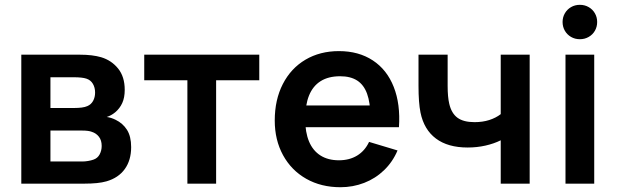

<svg xmlns="http://www.w3.org/2000/svg" viewBox="-20 -769 2588 804"><path d="M69.2 0V-540H314.5Q367.2 -540 403.7 -529.3Q446.7 -516.4 474.5 -482.1Q502.3 -447.8 502.3 -392.8Q502.3 -360.2 491.9 -337.5Q481.5 -314.8 462.5 -298.8Q445.4 -284.8 427 -279.2Q446.8 -276.2 464.2 -267.3Q494.2 -252.9 511.7 -225.5Q529.2 -198 529.2 -153Q529.2 -98.2 502.6 -61.2Q476 -24.2 426 -9.7Q408.3 -4.6 385 -2.3Q361.7 0 334.5 0ZM326.2 -92.8Q336.9 -92.8 349.3 -95Q361.7 -97.1 371.3 -100.5Q388.6 -106.4 397.2 -122.4Q405.8 -138.4 405.8 -158Q405.8 -181.4 394.3 -196.3Q382.8 -211.2 364.3 -217Q350.8 -222.3 323.5 -222.3H191.2V-92.8ZM291.2 -316.8Q307.6 -316.8 322 -318.6Q336.4 -320.4 346 -324.8Q361.6 -331.5 369.9 -346.6Q378.2 -361.8 378.2 -381.3Q378.2 -402.4 368.9 -418.1Q359.7 -433.8 341.7 -439.7Q324.3 -445.5 288.7 -445.5H191.2V-316.8Z M764.7 0V-433H584V-540H1065.7V-433H885V0Z M1405.8 15Q1324.8 15 1262.4 -20.3Q1200 -55.7 1165.2 -119.3Q1130.5 -182.9 1130.5 -264.2Q1130.5 -351.3 1164.4 -417.2Q1198.3 -483.2 1259.2 -519.1Q1320.2 -555 1399.2 -555Q1482 -555 1541.2 -516Q1600.4 -477.1 1628.8 -404.9Q1657.2 -332.8 1650.6 -236.3H1531V-280.3Q1530.7 -339.5 1517.1 -376.6Q1503.6 -413.7 1475.8 -431.7Q1447.9 -449.7 1404.2 -449.7Q1355.2 -449.7 1322.7 -429.2Q1290.1 -408.8 1274 -368.9Q1258 -329 1258 -270Q1258 -215.2 1274 -176.7Q1290.1 -138.2 1321.8 -118Q1353.6 -97.8 1399.2 -97.8Q1443.2 -97.8 1475.6 -117.6Q1508 -137.4 1525.5 -174.8L1644.7 -139Q1624.3 -90.9 1588.2 -56.2Q1552 -21.4 1505 -3.2Q1457.9 15 1405.8 15ZM1220 -236.3V-327.5H1591.7V-236.3Z M2076.8 -181.5Q2048.2 -167.3 2012.6 -159.3Q1977 -151.3 1938.5 -151.3Q1855.4 -151.3 1805.5 -188.8Q1755.5 -226.2 1740.8 -297.8Q1732.5 -339 1732.5 -409V-540H1854.5V-409Q1854.5 -363.2 1861.2 -334.7Q1870.4 -294.6 1895.6 -276Q1920.8 -257.5 1967 -257.5Q2001.2 -257.5 2028.8 -266.4Q2056.3 -275.2 2076.8 -291V-540H2198V0H2076.8Z M2348 0V-540H2468.3V0ZM2408.2 -604.8Q2387.7 -604.8 2371.2 -614.4Q2354.8 -623.9 2345.3 -640.3Q2335.8 -656.8 2335.8 -676.8Q2335.8 -696.8 2345.3 -713.2Q2354.8 -729.7 2371.2 -739.2Q2387.7 -748.8 2408.2 -748.8Q2428.6 -748.8 2445.2 -739.2Q2461.8 -729.7 2471.2 -713.2Q2480.6 -696.8 2480.6 -676.8Q2480.6 -656.8 2471.2 -640.3Q2461.8 -623.9 2445.2 -614.4Q2428.6 -604.8 2408.2 -604.8Z"/></svg>

Font: Hauora
Style: Regular
Weight: 400
Designer: Wayne Shih
Foundry: WCYS
Version: Version 1.001